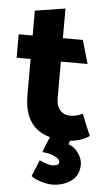

<svg xmlns="http://www.w3.org/2000/svg" viewBox="-58 -659 519 930"><g transform="rotate(5 201.5 -193.5)"><path d="M393 -17Q378 -4 351.5 4.5Q325 13 300 15L294 32Q325 44 343.5 71.5Q362 99 362 125Q362 179 322.5 206.5Q283 234 232 234Q209 234 178.5 225Q148 216 129 202L162 122Q174 128 193 134.5Q212 141 225 141Q237 141 247 137Q257 133 257 123Q257 109 234 97Q211 85 171 81Q178 62 185.5 43.5Q193 25 201 6Q137 -12 106 -60Q75 -108 75 -186V-363H7V-477H75V-598L222 -621V-477H319L352 -363H222V-185Q222 -150 239.5 -128Q257 -106 291 -106Q304 -106 319.5 -109.5Q335 -113 350 -121Q360 -95 371 -68.5Q382 -42 393 -17Z"/></g></svg>

Font: Palanquin Dark Medium
Style: Regular
Weight: 500
Designer: Pria Ravichandran
Version: Version 1.001